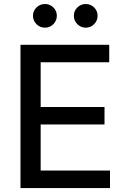

<svg xmlns="http://www.w3.org/2000/svg" viewBox="-20 -955 642 975"><path d="M84 0V-727.5H534.7V-638.7H186.5V-411.6H510.7V-322.8H186.5V-88.9H538.6V0ZM415.5 -814.5Q390.6 -814.5 372.8 -832.3Q355 -850.1 355 -875Q355 -899.9 372.8 -917.2Q390.6 -934.6 415.5 -934.6Q440.4 -934.6 458 -917.2Q475.6 -899.9 475.6 -875Q475.6 -850.1 458 -832.3Q440.4 -814.5 415.5 -814.5ZM208.5 -814.5Q183.1 -814.5 165.3 -832.3Q147.5 -850.1 147.5 -875Q147.5 -899.9 165.3 -917.2Q183.1 -934.6 208.5 -934.6Q233.4 -934.6 251 -917.2Q268.6 -899.9 268.6 -875Q268.6 -850.1 251 -832.3Q233.4 -814.5 208.5 -814.5Z"/></svg>

Font: Inter Cardless
Style: Regular
Weight: 400
Designer: Rasmus Andersson
Foundry: rsms
Version: Version 4.001;git-9221beed3